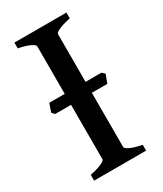

<svg xmlns="http://www.w3.org/2000/svg" viewBox="-160 -678 629 741"><g transform="rotate(-30 154.0 -307.5)"><path d="M264.2 -297.9H195.3V-55.7Q195.3 -49.8 212.6 -41.3Q230 -32.7 265.1 -25.9V0H33.2V-25.9Q66.4 -32.7 84.5 -40.8Q102.5 -48.8 102.5 -55.7V-297.9H31.7L21 -309.6L26.9 -327.6Q30.8 -338.9 33.7 -346.7H102.5V-559.1Q102.5 -564.9 85.4 -573.7Q68.4 -582.5 33.2 -589.4V-615.2H265.1V-589.4Q231.9 -582.5 213.6 -574.2Q195.3 -565.9 195.3 -559.1V-346.7H266.1L278.3 -335.4Z"/></g></svg>

Font: Gentium Book Basic
Style: Regular
Weight: 400
Designer: J. Victor Gaultney and Annie Olsen
Foundry: SIL International
Version: Version 1.102; 2013; Maintenance release